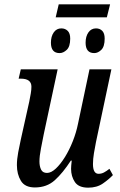

<svg xmlns="http://www.w3.org/2000/svg" viewBox="-20 -856 552 886"><path d="M237 -776 251 -836H488L473 -776ZM255 -611Q215 -611 215 -659Q215 -688 228 -706.5Q241 -725 263 -725Q281 -725 292.5 -713.5Q304 -702 304 -678Q304 -641 288 -626Q272 -611 255 -611ZM415 -611Q375 -611 375 -659Q375 -688 388 -706.5Q401 -725 423 -725Q441 -725 452 -713.5Q463 -702 463 -678Q463 -641 447.5 -626Q432 -611 415 -611ZM387 10Q343 10 325.5 -16Q308 -42 308 -77Q308 -89 311 -115H307Q270 -58 233 -24.5Q196 9 141 9Q95 9 76.5 -21.5Q58 -52 58 -94Q58 -121 64 -153Q70 -185 76 -212L115 -387Q119 -407 122 -424.5Q125 -442 125 -456Q125 -493 76 -493H66L76 -536H246L182 -237Q176 -207 169 -171Q162 -135 162 -111Q162 -89 169.5 -73.5Q177 -58 197 -58Q216 -58 237.5 -78Q259 -98 279.5 -131Q300 -164 316 -204.5Q332 -245 340 -285L393 -536H494L423 -201Q418 -176 413.5 -149Q409 -122 409 -99Q409 -54 435 -54Q448 -54 459.5 -60Q471 -66 485 -77L501 -48Q482 -28 454.5 -9Q427 10 387 10Z"/></svg>

Font: Noto Serif ExtraCondensed Medium
Style: Italic
Weight: 500
Width: 2
Italic angle: -12°
Designer: Monotype Design Team
Foundry: Monotype Imaging Inc.
Version: Version 2.013; ttfautohint (v1.8.4.7-5d5b)